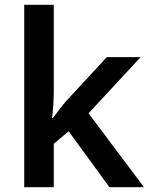

<svg xmlns="http://www.w3.org/2000/svg" viewBox="-20 -780 624 800"><path d="M204 -396Q204 -371 202 -342.5Q200 -314 197 -288H200Q209 -300 220 -314Q231 -328 242.5 -343Q254 -358 265 -369L425 -542H566L349 -308L580 0H436L266 -233L204 -181V0H81V-760H204Z"/></svg>

Font: Noto Sans New Tai Lue SemiBold
Style: Regular
Weight: 600
Version: Version 2.003